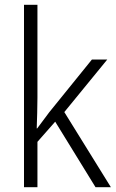

<svg xmlns="http://www.w3.org/2000/svg" viewBox="-20 -780 485 800"><path d="M136 -373Q136 -342 135 -309.5Q134 -277 133 -245H135Q147 -261 160 -278.5Q173 -296 185 -312L363 -532H427L248 -313L442 0H378L210 -273L136 -189V0H80V-760H136Z"/></svg>

Font: Noto Sans Tamil SemiCondensed Light
Style: Regular
Weight: 300
Width: 4
Designer: Jelle Bosma - Monotype Design Team
Foundry: Monotype Imaging Inc.
Version: Version 2.004; ttfautohint (v1.8.4.7-5d5b)